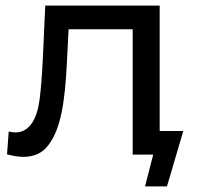

<svg xmlns="http://www.w3.org/2000/svg" viewBox="-20 -550 703 683"><path d="M5 -1C27 5 47 8 64 8C102 8 132 -6 153 -35C196 -92 211 -185 218 -328L224 -446H452V0H525L496 113H574L632 -84H548V-530H141L132 -334C129 -275 125 -229 121 -197C113 -133 88 -79 35 -79C28 -79 20 -80 11 -82Z"/></svg>

Font: Malon Grotesk Med
Style: Regular
Weight: 500
Designer: Julieta Ulanovsky
Foundry: Julieta Ulanovsky
Version: Version 7.200